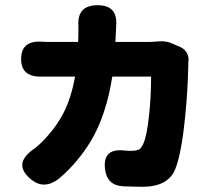

<svg xmlns="http://www.w3.org/2000/svg" viewBox="-20 -652 822 737"><path d="M101 38Q24 -23 114 -83Q129 -95 139 -105Q193 -159 223 -217Q254 -277 268 -358H172Q157 -358 142 -358Q61 -355 61 -425Q61 -497 140 -492Q152 -491 172 -491H280Q281 -510 281 -552Q275 -632 355 -632Q432 -632 426 -554Q426 -547 425 -533Q424 -505 423 -491H552Q563 -491 587 -493Q617 -496 641 -485L673 -471Q690 -463 698 -447.5Q706 -432 703 -413Q703 -412 703 -411Q701 -304 691 -208Q677 -62 652 -1Q624 65 527 65Q499 65 451 63Q390 59 383 -4Q374 -85 460 -74Q468 -73 483 -73Q505 -73 515 -79Q523 -85 530 -100Q544 -131 552 -208Q560 -280 560 -358H411Q388 -210 329 -111Q278 -27 206 34Q150 77 101 38Z"/></svg>

Font: GenSenRounded TW H
Style: Regular
Weight: 900
Version: Version 1.501;PS 1;hotconv 16.6.51;makeotf.lib2.5.65220